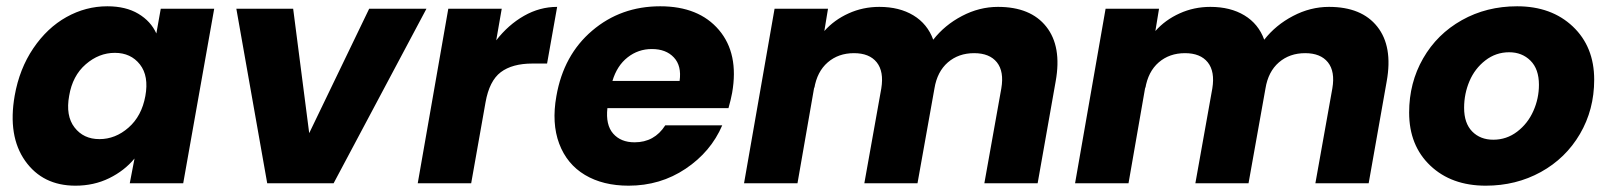

<svg xmlns="http://www.w3.org/2000/svg" viewBox="-20 -586 5142 614"><path d="M26.9 -279.8Q42 -365.7 86.4 -431.4Q130.9 -497.1 192.6 -531.5Q254.4 -565.9 323.2 -565.9Q382.3 -565.9 422.4 -542Q462.4 -518.1 480 -479L494.1 -558.1H665L565.9 0H395L410.2 -79.1Q377.9 -40 329.1 -16.1Q280.3 7.8 221.2 7.8Q116.7 7.8 60.5 -71.5Q4.4 -150.9 26.9 -279.8ZM347.2 -417Q296.4 -417 254.2 -380.4Q211.9 -343.8 201.2 -279.8Q189.5 -215.8 218.3 -178.5Q247.1 -141.1 297.9 -141.1Q349.1 -141.1 391.1 -178Q433.1 -214.8 444.8 -278.8Q456.5 -342.8 427.5 -379.9Q398.4 -417 347.2 -417Z M735.8 -558.1H917.5L968.8 -160.2L1160.6 -558.1H1343.8L1046.9 0H834.5Z M1532.7 -258.8 1486.8 0H1315.9L1413.6 -558.1H1584.5L1566.9 -457Q1605.5 -506.8 1655.8 -535.4Q1706.1 -564 1761.7 -564L1729.5 -382.8H1682.6Q1618.2 -382.8 1581.5 -355.2Q1544.9 -327.6 1532.7 -258.8Z M2064.5 -429.2Q2021 -429.2 1987.1 -402.6Q1953.1 -376 1938.5 -327.1H2153.3Q2160.2 -375.5 2135 -402.3Q2109.9 -429.2 2064.5 -429.2ZM2289.6 -185.1Q2253.4 -100.6 2172.6 -46.4Q2091.8 7.8 1990.2 7.8Q1908.2 7.8 1850.6 -26.6Q1793 -61 1768.3 -126.5Q1743.7 -191.9 1759.3 -278.8Q1782.2 -410.2 1873.8 -488Q1965.3 -565.9 2091.3 -565.9Q2214.8 -565.9 2279.1 -490.2Q2343.3 -414.6 2321.3 -289.1Q2317.4 -267.6 2309.6 -240.2H1922.4Q1916.5 -186.5 1940.9 -158.7Q1965.3 -130.9 2009.3 -130.9Q2072.8 -130.9 2107.4 -185.1Z M3127.9 0 3182.1 -303.2Q3191.4 -357.4 3168 -386.7Q3144.5 -416 3095.2 -416Q3045.4 -416 3011.2 -386.5Q2977.1 -356.9 2968.3 -303.2L2914.1 0H2744.1L2798.3 -303.2Q2807.1 -357.4 2783.7 -386.7Q2760.3 -416 2710.9 -416Q2661.1 -416 2627 -386.5Q2592.8 -356.9 2584 -303.2V-308.1L2530.3 0H2359.4L2457 -558.1H2627.9L2616.2 -486.8Q2647.9 -522.5 2693.8 -543.2Q2739.7 -564 2792 -564Q2856 -564 2900.9 -536.9Q2945.8 -509.8 2964.4 -459Q3001 -505.9 3056.4 -534.9Q3111.8 -564 3171.4 -564Q3275.9 -564 3325.9 -500.7Q3376 -437.5 3356 -326.2L3298.3 0Z M4186.5 0 4240.7 -303.2Q4250 -357.4 4226.6 -386.7Q4203.1 -416 4153.8 -416Q4104 -416 4069.8 -386.5Q4035.6 -356.9 4026.9 -303.2L3972.7 0H3802.7L3856.9 -303.2Q3865.7 -357.4 3842.3 -386.7Q3818.8 -416 3769.5 -416Q3719.7 -416 3685.5 -386.5Q3651.4 -356.9 3642.6 -303.2V-308.1L3588.9 0H3418L3515.6 -558.1H3686.5L3674.8 -486.8Q3706.5 -522.5 3752.4 -543.2Q3798.3 -564 3850.6 -564Q3914.6 -564 3959.5 -536.9Q4004.4 -509.8 4022.9 -459Q4059.6 -505.9 4115 -534.9Q4170.4 -564 4230 -564Q4334.5 -564 4384.5 -500.7Q4434.6 -437.5 4414.6 -326.2L4356.9 0Z M5078.1 -331.1Q5078.1 -235.4 5032.5 -157.5Q4986.8 -79.6 4907.5 -35.9Q4828.1 7.8 4731.4 7.8Q4621.6 7.8 4554 -56.4Q4486.3 -120.6 4486.3 -226.1Q4486.3 -321.3 4531 -399.2Q4575.7 -477.1 4654.8 -521.5Q4733.9 -565.9 4831.5 -565.9Q4941.4 -565.9 5009.8 -501.2Q5078.1 -436.5 5078.1 -331.1ZM4662.1 -241.2Q4662.1 -191.9 4688 -165.5Q4713.9 -139.2 4755.4 -139.2Q4797.9 -139.2 4831.8 -165Q4865.7 -190.9 4883.5 -231Q4901.4 -271 4901.4 -314.9Q4901.4 -365.2 4874.3 -392.1Q4847.2 -418.9 4806.2 -418.9Q4763.7 -418.9 4730 -392.8Q4696.3 -366.7 4679.2 -326.4Q4662.1 -286.1 4662.1 -241.2Z"/></svg>

Font: Poppins
Style: Bold Italic
Weight: 700
Italic angle: -10°
Designer: Ninad Kale (Devanagari), Jonny Pinhorn (Latin)
Foundry: Indian Type Foundry
Version: Version 3.200;PS 1.000;hotconv 16.6.54;makeotf.lib2.5.65590